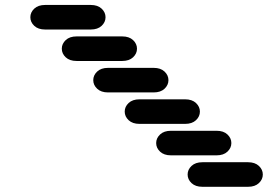

<svg xmlns="http://www.w3.org/2000/svg" viewBox="-20 -756 1064 763"><path d="M784.2 -13.7H965.8Q993.2 -13.7 1008.8 -28.3Q1024.4 -43 1024.4 -62.5Q1024.4 -82 1008.8 -96.7Q993.2 -111.3 965.8 -111.3H784.2Q756.8 -111.3 741.2 -96.7Q725.6 -82 725.6 -62.5Q725.6 -43 741.2 -28.3Q756.8 -13.7 784.2 -13.7ZM659.2 -138.7H840.8Q868.2 -138.7 883.8 -153.3Q899.4 -168 899.4 -187.5Q899.4 -207 883.8 -221.7Q868.2 -236.3 840.8 -236.3H659.2Q631.8 -236.3 616.2 -221.7Q600.6 -207 600.6 -187.5Q600.6 -168 616.2 -153.3Q631.8 -138.7 659.2 -138.7ZM534.2 -263.7H715.8Q743.2 -263.7 758.8 -278.3Q774.4 -293 774.4 -312.5Q774.4 -332 758.8 -346.7Q743.2 -361.3 715.8 -361.3H534.2Q506.8 -361.3 491.2 -346.7Q475.6 -332 475.6 -312.5Q475.6 -293 491.2 -278.3Q506.8 -263.7 534.2 -263.7ZM409.2 -388.7H590.8Q618.2 -388.7 633.8 -403.3Q649.4 -418 649.4 -437.5Q649.4 -457 633.8 -471.7Q618.2 -486.3 590.8 -486.3H409.2Q381.8 -486.3 366.2 -471.7Q350.6 -457 350.6 -437.5Q350.6 -418 366.2 -403.3Q381.8 -388.7 409.2 -388.7ZM284.2 -513.7H465.8Q493.2 -513.7 508.8 -528.3Q524.4 -543 524.4 -562.5Q524.4 -582 508.8 -596.7Q493.2 -611.3 465.8 -611.3H284.2Q256.8 -611.3 241.2 -596.7Q225.6 -582 225.6 -562.5Q225.6 -543 241.2 -528.3Q256.8 -513.7 284.2 -513.7ZM159.2 -638.7H340.8Q368.2 -638.7 383.8 -653.3Q399.4 -668 399.4 -687.5Q399.4 -707 383.8 -721.7Q368.2 -736.3 340.8 -736.3H159.2Q131.8 -736.3 116.2 -721.7Q100.6 -707 100.6 -687.5Q100.6 -668 116.2 -653.3Q131.8 -638.7 159.2 -638.7Z"/></svg>

Font: Sixtyfour
Style: Regular
Weight: 400
Designer: Jens Kutilek
Foundry: Jens Kutilek
Version: Version 2.001